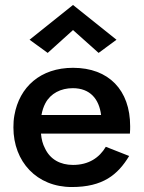

<svg xmlns="http://www.w3.org/2000/svg" viewBox="-20 -743 579 773"><path d="M274 -622 377 -530 449 -583 274 -723 99 -583 172 -530ZM406 -152C380 -108 337 -79 274 -79C223 -79 182 -101 161 -146C152 -163 147 -182 145 -205H503C504 -217 504 -227 504 -235C504 -380 418 -470 274 -470C143 -470 58 -393 38 -279C35 -263 34 -247 34 -230C34 -92 128 10 269 10C394 10 454 -39 500 -115ZM147 -280C150 -297 155 -313 163 -328C184 -367 225 -388 273 -388C343 -388 379 -344 387 -280Z"/></svg>

Font: Jost Medium
Style: Regular
Weight: 500
Version: Version 3.710